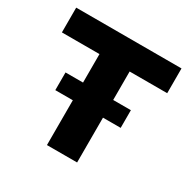

<svg xmlns="http://www.w3.org/2000/svg" viewBox="-154 -837 983 987"><g transform="rotate(30 337.5 -343.5)"><path d="M247 0V-540H24V-687H649V-540H426V0ZM143 -266V-371H531V-266Z"/></g></svg>

Font: Archivo SemiBold ExtraBold
Style: Regular
Weight: 800
Version: Version 2.001